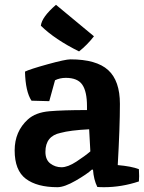

<svg xmlns="http://www.w3.org/2000/svg" viewBox="-20 -767 599 799"><path d="M219 12Q134 12 87.5 -23Q41 -58 41 -141Q41 -220 96 -270Q128 -299 185 -304Q242 -309 342 -309V-325Q342 -386 322.5 -414.5Q303 -443 254 -443Q229 -443 209 -433L185 -346L111 -348Q86 -386 84 -469Q104 -479 178 -499.5Q252 -520 273 -520Q381 -520 430 -475.5Q479 -431 479 -334.5Q479 -238 470 -80Q527 -75 558 -63Q559 -51 559 -34L558 -12Q486 12 413 12Q394 12 385 11Q370 -19 367 -61H362Q343 -43 295.5 -15.5Q248 12 219 12ZM356 -137 351 -229Q272 -225 232 -214Q169 -201 169 -135Q169 -102 189.5 -86.5Q210 -71 236 -71Q262 -71 298 -94.5Q334 -118 356 -137ZM213 -747 371 -616Q343 -580 309 -553Q208 -603 150 -660Q152 -678 167.5 -699.5Q183 -721 213 -747Z"/></svg>

Font: Inika
Style: Bold
Weight: 700
Version: Version 1.001